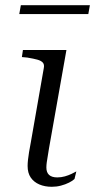

<svg xmlns="http://www.w3.org/2000/svg" viewBox="-20 -708 365 737"><path d="M60 -688H325L319 -654H54ZM179 9Q152 9 131 0Q110 -9 98 -26.5Q86 -44 86 -71Q86 -82 87.5 -95Q89 -108 91.5 -124Q94 -140 98 -160L148 -446Q151 -460 144.5 -467.5Q138 -475 123.5 -479Q109 -483 85 -487L64 -489L68 -516H235L168 -138Q166 -124 163.5 -110Q161 -96 159.5 -85Q158 -74 158 -65Q158 -46 168.5 -36.5Q179 -27 200 -27Q215 -27 229 -31Q243 -35 254.5 -40.5Q266 -46 273 -50L266 -21Q259 -14 245 -7Q231 0 214 4.5Q197 9 179 9Z"/></svg>

Font: Roboto Serif 120pt Expanded Light
Style: Italic
Weight: 300
Width: 7
Italic angle: -10°
Designer: Greg Gazdowicz
Foundry: Commercial Type
Version: Version 1.008